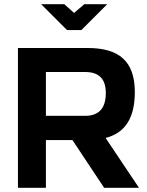

<svg xmlns="http://www.w3.org/2000/svg" viewBox="-20 -900 704 920"><path d="M400 -670H66V0H200V-229H327L479 0H646L486 -239C580 -263 626 -335 626 -459C626 -608 549 -670 400 -670ZM177 -880 301 -756H370L494 -880H384L335 -838L288 -880ZM200 -345V-555H388C453 -555 487 -523 487 -455C487 -380 453 -345 388 -345Z"/></svg>

Font: LT Wave Alt Bold
Style: Regular
Weight: 700
Designer: Daniel Lyons
Version: Version 2.5 (Glyphs App)